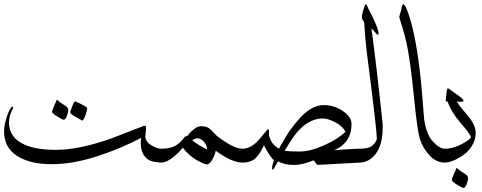

<svg xmlns="http://www.w3.org/2000/svg" viewBox="-21 -802 2376 947"><path d="M293 -211.4Q288.6 -211.4 262.2 -227.1Q235.8 -243.2 235.8 -251Q235.8 -258.8 259.8 -311Q274.9 -295.9 295.4 -284.2Q315.9 -272.5 315.9 -260.7Q315.9 -249 309.1 -230.5Q302.2 -211.9 293 -211.4ZM409.2 -267.6Q408.7 -258.8 401.9 -237.8Q395 -216.8 385.7 -206.5Q367.7 -216.8 346.2 -229Q325.2 -240.7 325.2 -248.5V-249Q342.3 -302.2 349.6 -302.2Q409.2 -276.4 409.2 -267.6ZM673.3 -96.7Q673.3 -108.9 675.3 -122.1Q578.1 -70.3 458 -31.2Q337.9 7.8 232.4 7.8Q127 7.8 63 -33.2Q-1 -74.2 -1 -155.3Q-1 -180.7 9.8 -216.8Q20.5 -252.9 34.2 -272.9Q36.1 -275.9 38.6 -275.9Q40 -275.9 41.5 -274.9Q43.9 -273.4 43.9 -271Q43.9 -269 42.5 -266.6Q23.4 -231.9 23.4 -197.8V-195.8Q24.4 -130.9 84 -96.7Q142.6 -63 252.9 -63H255.9Q368.2 -63 525.9 -118.2L689 -181.6H691.4Q699.2 -181.6 699.2 -173.3Q699.2 -159.7 696.3 -133.8Q695.8 -131.3 695.8 -128.9Q695.8 -105.5 721.7 -87.9Q751 -68.4 775.9 -68.4V0Q729.5 -2 710.4 -14.6Q673.3 -39.1 673.3 -96.7Z M1001 -64.5Q998.5 -89.8 982.9 -105Q967.3 -120.1 951.2 -120.1Q942.9 -118.7 926.3 -110.8Q956.5 -85.9 1001 -64.5ZM1175.3 0Q1122.6 0 1043 -58.6Q1039.1 -38.1 1026.4 -15.6Q1013.7 6.8 1001.5 8.8H999.5Q986.3 8.8 948.7 -12.7Q911.1 -34.2 880.4 -73.7Q863.8 -50.8 831.5 -25.4Q799.3 0 773.9 0V-68.4Q814.9 -68.4 840.3 -81.1Q865.7 -93.8 893.6 -130.4Q895.5 -129.4 897 -129.4Q900.9 -129.4 904.8 -133.8Q941.9 -179.7 971.7 -179.7Q1001.5 -179.7 1016.6 -164.1Q1031.7 -148.4 1046.9 -133.3Q1129.4 -68.4 1175.3 -68.4Z M1571.8 -217.8Q1504.4 -217.8 1446.8 -152.8Q1424.8 -128.4 1382.8 -58.1Q1407.7 -54.7 1458.5 -54.7Q1509.3 -54.7 1578.6 -85.9Q1647.9 -117.2 1683.1 -152.3Q1668 -180.7 1631.8 -199.2Q1595.7 -217.8 1571.8 -217.8ZM1174.3 0V-68.4Q1209.5 -68.4 1243.2 -99.6Q1257.3 -112.3 1277.8 -138.7Q1297.9 -164.6 1300.8 -164.6Q1305.7 -164.6 1305.7 -152.3V-135.7Q1314 -92.8 1354.5 -68.4Q1372.1 -99.6 1391.1 -131.3Q1410.2 -163.1 1447.3 -207.5Q1510.7 -283.7 1577.1 -283.7Q1626.5 -283.7 1669.4 -254.9Q1712.4 -226.1 1712.9 -190.4Q1712.9 -97.7 1627.4 -61L1673.3 -64.5Q1720.2 -67.9 1753.4 -68.4V0Q1665.5 4.9 1547.9 11.2H1547.4Q1540 11.2 1527.3 -11.2Q1493.7 1 1474.1 5.9Q1448.7 11.7 1425.3 11.7Q1384.8 11.7 1350.6 -5.9Q1343.3 3.4 1330.6 28.3Q1326.7 35.6 1324.7 35.6Q1322.8 35.6 1321.8 30.3Q1321.3 28.3 1321.3 25.9Q1321.3 13.7 1329.6 -11.7Q1312 -26.9 1280.8 -85Q1256.8 -35.2 1234.9 -17.6Q1212.9 0 1174.3 0Z M1750 0V-68.4Q1790.5 -68.4 1808.1 -78.6Q1825.7 -88.9 1836.4 -111.8Q1837.4 -113.3 1837.4 -119.6Q1837.4 -164.6 1788.1 -544.4Q1779.8 -609.9 1775.4 -691.9Q1774.4 -694.8 1769 -702.1Q1763.7 -710 1763.7 -719.7Q1763.7 -729.5 1772 -755.9Q1780.3 -781.7 1782.2 -781.7Q1787.1 -781.7 1795.9 -759.3Q1846.2 -664.1 1846.2 -635.7V-634.3Q1846.2 -630.9 1843.8 -630.9Q1840.8 -630.9 1838.4 -632.8Q1835.9 -634.8 1811 -662.1Q1835.9 -480.5 1866.7 -187.5V-175.3Q1866.7 -90.8 1833.7 -45.4Q1800.8 0 1750 0Z M2173.8 0Q2129.4 0 2096.2 -37.1Q2063 -74.2 2050.3 -115.7Q2037.6 -157.2 2023.9 -294.9Q2010.3 -432.6 1997.6 -514.6Q1985.4 -596.7 1966.8 -656.2Q1948.2 -716.3 1948.2 -719.2Q1955.1 -742.2 1963.9 -778.3Q1965.3 -780.8 1967.8 -780.8Q1980 -780.8 2001.5 -709.5Q2040.5 -578.6 2060.5 -344.7Q2065.4 -280.8 2070.8 -216.8Q2080.1 -142.6 2112.8 -105.5Q2145.5 -68.4 2173.8 -68.4Z M2171.4 0V-68.4Q2215.3 -68.4 2260.3 -93.3Q2301.8 -116.2 2301.8 -126V-127.4Q2294.9 -144.5 2249.5 -197.3Q2204.1 -250 2187 -300.8Q2177.2 -300.8 2177.2 -305.7V-306.2Q2179.2 -324.7 2183.1 -356Q2184.6 -366.2 2189 -366.2Q2190.4 -366.2 2192.9 -364.3Q2217.8 -347.2 2252.9 -320.8Q2265.1 -310.5 2265.1 -305.2Q2265.1 -299.8 2253.9 -299.8Q2242.7 -299.8 2232.4 -301.8Q2236.8 -289.1 2278.3 -241.2Q2319.8 -193.4 2324.2 -159.2Q2325.2 -152.3 2325.2 -145.5Q2325.2 -101.6 2290 -60.1Q2273.9 -41 2237.3 -20.5Q2200.7 0 2171.4 0ZM2264.6 125Q2260.3 125 2233.9 109.4Q2207.5 93.3 2207.5 85.4Q2207.5 77.6 2231.4 25.4Q2246.6 40.5 2267.1 52.2Q2287.6 64 2287.6 75.7Q2287.6 87.4 2280.8 106Q2273.9 124.5 2264.6 125Z"/></svg>

Font: DimaThulth2
Style: Regular
Weight: 400
Designer: R.Balvardi
Foundry: R.Balvardi (R.Balvardi@gmail.com)
Version: Version 1.00;November 13, 2018;FontCreator 11.5.0.2427 64-bi